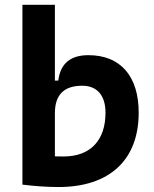

<svg xmlns="http://www.w3.org/2000/svg" viewBox="-20 -752 626 782"><path d="M218.3 9.8C426.3 9.8 544.9 -100.6 544.9 -293C544.9 -442.4 470.2 -527.3 340.3 -527.3C266.6 -527.3 226.1 -493.2 217.3 -423.8H203.6V-732.4H71.3V0C121.1 5.9 168.5 9.8 218.3 9.8ZM203.6 -291C203.6 -366.2 240.7 -402.8 314.9 -402.8C375.5 -402.8 409.7 -363.3 409.7 -293C409.7 -179.7 347.7 -114.7 238.8 -114.7C227.1 -114.7 215.3 -114.7 203.6 -115.2Z"/></svg>

Font: CaskaydiaCove Nerd Font
Style: Bold
Weight: 700
Designer: Aaron Bell
Foundry: Saja Typeworks
Version: Version 2111.1;Nerd Fonts 2.3.0